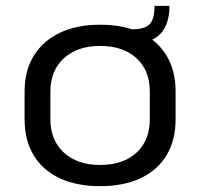

<svg xmlns="http://www.w3.org/2000/svg" viewBox="-20 -633 689 661"><path d="M324.5 7.9Q243.5 7.9 185.2 -19.5Q126.9 -46.9 95.8 -98.5Q64.7 -150.1 64.7 -221.4V-318.6Q64.7 -389.9 96.2 -441.1Q127.8 -492.2 186.1 -520.1Q244.4 -547.9 324.5 -547.9Q405.7 -547.9 464 -520.5Q522.3 -493.1 553.4 -441.5Q584.5 -389.9 584.5 -318.6V-221.4Q584.5 -150.1 553.4 -98.5Q522.3 -46.9 464 -19.5Q405.7 7.9 324.5 7.9ZM324.5 -65.1Q403.8 -65.1 449.7 -107.3Q495.7 -149.5 495.7 -222.1V-317.9Q495.7 -390.7 449.7 -432.8Q403.8 -474.9 324.5 -474.9Q246.3 -474.9 199.9 -432.4Q153.5 -389.9 153.5 -317.9V-222.1Q153.5 -150.3 199.9 -107.7Q246.3 -65.1 324.5 -65.1ZM435.7 -532.1Q477.1 -532.1 494.6 -549.2Q512.1 -566.3 512.1 -612.9H563.4Q563.4 -483.4 435.7 -483.4Z"/></svg>

Font: Pathway Extreme 8pt Thin
Style: Regular
Weight: 100
Designer: Eduardo Rodriguez Tunni
Foundry: Eduardo Rodriguez Tunni
Version: Version 1.000